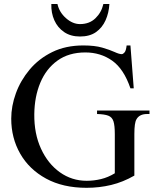

<svg xmlns="http://www.w3.org/2000/svg" viewBox="-20 -899 763 935"><path d="M708 -343.8H696.8Q658.7 -343.8 644.5 -317.9Q634.3 -301.3 634.3 -246.1V-43.9Q579.1 -12.2 521.5 1.7Q463.9 15.6 401.4 15.6Q286.6 15.6 204.3 -29.3Q122.1 -74.2 78.4 -150.6Q34.7 -227.1 34.7 -321.3Q34.7 -382.3 57.4 -444.8Q80.1 -507.3 124.5 -560.3Q168.9 -613.3 234.4 -645.5Q299.8 -677.7 385.7 -677.7Q441.4 -677.7 478.3 -667Q515.1 -656.2 537.8 -645.8Q560.5 -635.3 572.8 -635.3Q579.1 -635.3 586.4 -643.6Q593.8 -651.9 596.7 -677.7H615.2L631.3 -468.8H615.2Q583 -563.5 526.4 -603.5Q469.7 -643.6 395.5 -643.6Q314.9 -643.6 259.8 -603.8Q204.6 -564 176.3 -496.1Q147.9 -428.2 147 -342.8Q146 -248 179.7 -174.8Q213.4 -101.6 271.5 -60.1Q329.6 -18.6 402.3 -18.6Q437.5 -18.6 471.9 -26.9Q506.3 -35.2 539.1 -55.2V-246.1Q539.1 -288.1 532.5 -308.3Q525.9 -328.6 507.3 -335.7Q488.8 -342.8 452.6 -343.8V-360.8H708ZM512.7 -879.4Q510.3 -836.4 494.1 -800.3Q478 -764.2 447.5 -742.7Q417 -721.2 369.6 -721.2Q324.2 -721.2 292.5 -742.7Q260.7 -764.2 244.6 -800.3Q228.5 -836.4 230 -879.4H259.8Q268.6 -839.4 301.3 -810.5Q334 -781.7 369.6 -781.7Q415.5 -781.7 444.8 -810.1Q474.1 -838.4 483.4 -879.4Z"/></svg>

Font: BabelStone Roman
Style: Regular
Weight: 400
Designer: Walt Agee, Victor Gaultney, Peter Martin, Debbi Hosken, Becca Hirsbrunner (SIL); Andrew West (BabelStone)
Foundry: BabelStone
Version: Version 16.000